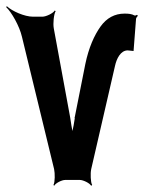

<svg xmlns="http://www.w3.org/2000/svg" viewBox="-49 -582 466 621"><path d="M383 -417 391 -521C391 -524 395 -529 397 -531L394 -534C392 -533 389 -531 386 -532C377 -537 367 -538 354 -538C322 -538 296 -524 276 -496C256 -468 238 -428 227 -375L193 -204L192 -200H193L189 -176C187 -165 183 -151 183 -142H187C187 -151 184 -165 182 -176L178 -202L125 -490C122 -506 125 -536 131 -546L128 -548C123 -539 100 -528 88 -528H58C30 -528 -10 -546 -27 -562L-29 -559C-12 -543 14 -498 22 -463L126 -35C129 -21 129 7 124 16L126 19C131 10 151 0 162 0H209C220 0 241 10 246 19L249 16C244 8 243 -21 246 -35L323 -369C328 -392 341 -419 364 -419C369 -419 379 -417 383 -417Z"/></svg>

Font: Asimov
Style: EdgeExtreme
Weight: 500
Designer: Google
Version: Version 2.000980: 2014